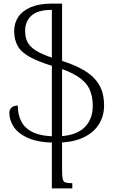

<svg xmlns="http://www.w3.org/2000/svg" viewBox="-20 -785 650 1070"><path d="M292 10Q199 10 141.5 -14Q84 -38 58 -76Q32 -114 32 -157Q32 -169 38 -178Q44 -187 54.5 -192Q65 -197 79 -197Q79 -144 100.5 -105Q122 -66 169 -45.5Q216 -25 291 -25Q394 -25 445.5 -70Q497 -115 497 -197Q497 -251 477.5 -290.5Q458 -330 412 -359.5Q366 -389 287 -413Q198 -439 148 -466.5Q98 -494 78.5 -529Q59 -564 59 -612Q59 -657 82.5 -691.5Q106 -726 153 -745.5Q200 -765 269 -765V-730Q191 -730 155.5 -698Q120 -666 120 -613Q120 -585 128 -562.5Q136 -540 156 -521.5Q176 -503 211.5 -486.5Q247 -470 303 -453Q373 -432 422 -407.5Q471 -383 501.5 -352.5Q532 -322 546 -284Q560 -246 560 -198Q560 -136 529 -89Q498 -42 438.5 -16Q379 10 292 10ZM269 265V-765H326V165Q326 197 329.5 212.5Q333 228 345.5 232Q358 236 383 236V265Z"/></svg>

Font: Noto Serif Armenian Light
Style: Regular
Weight: 300
Version: Version 2.007